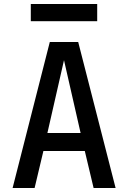

<svg xmlns="http://www.w3.org/2000/svg" viewBox="-20 -940 640 960"><path d="M43 0 229 -730H371L558 0H448L404 -185H197L153 0ZM217 -275H383L300 -639ZM134 -834V-920H466V-834Z"/></svg>

Font: Tiny SemiBold
Style: Regular
Weight: 600
Designer: Philipp Nurullin, Konstantin Bulenkov
Foundry: JetBrains
Version: Version 2.251; ttfautohint (v1.8.4.7-5d5b)